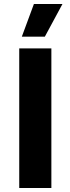

<svg xmlns="http://www.w3.org/2000/svg" viewBox="-20 -948 355 968"><path d="M151 -928H295L206 -763H90ZM239 -704V0H77V-704Z"/></svg>

Font: Prodigy Sans
Style: Bold
Weight: 700
Designer: Wei Huang
Foundry: Wei Huang
Version: Version 1.003; ttfautohint (v1.8.3)